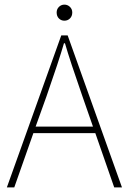

<svg xmlns="http://www.w3.org/2000/svg" viewBox="-20 -814 560 834"><path d="M182.1 -396 134.8 -264.2H383.8L337.9 -396Q284.2 -549.8 262.2 -626H257.8Q235.8 -549.8 182.1 -396ZM9.8 0 246.1 -660.2H273.9L509.8 0H476.1L394 -235.8H125L42 0ZM226.1 -759.8Q226.1 -774.4 236.1 -784.2Q246.1 -793.9 259.8 -793.9Q273.4 -793.9 283.7 -784.2Q293.9 -774.4 293.9 -759.8Q293.9 -743.7 283.9 -733.9Q273.9 -724.1 259.8 -724.1Q245.6 -724.1 235.8 -733.9Q226.1 -743.7 226.1 -759.8Z"/></svg>

Font: Source Sans 3 ExtraLight
Style: Regular
Weight: 200
Designer: Paul D. Hunt
Foundry: Adobe
Version: Version 3.052;hotconv 1.1.0;makeotfexe 2.6.0